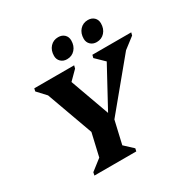

<svg xmlns="http://www.w3.org/2000/svg" viewBox="-197 -1078 1230 1254"><g transform="rotate(-30 418.0 -451.0)"><path d="M295.2 -229 140.2 -657.8 188 -574 99.6 -669.2 104.4 -690H405L399.4 -668.2L293.2 -562L313.8 -664.2L451 -283.6H427.2L627.8 -652.8L639.6 -569L537 -668.4L542.6 -690H835.6L830 -669L707.2 -574.4L793.8 -661.4L436.6 -229ZM159.6 0 164.4 -22.6 296.4 -125.4 234.8 -39 289 -273.6H460.8L406.6 -39L367.4 -125.6L480 -20.8L475.2 0ZM385.8 -747.2Q357.6 -747.2 339.7 -764.5Q321.8 -781.8 321.8 -808.4Q321.8 -849.7 345.4 -875.6Q369.1 -901.6 405.8 -901.6Q434.4 -901.6 452.2 -884.7Q470 -867.8 470 -840.3Q470 -799.8 446.5 -773.5Q423 -747.2 385.8 -747.2ZM609.6 -747.2Q581.4 -747.2 563.5 -764.5Q545.6 -781.8 545.6 -808.4Q545.6 -849.7 569.2 -875.6Q592.9 -901.6 629.6 -901.6Q658.2 -901.6 676 -884.7Q693.8 -867.8 693.8 -840.3Q693.8 -799.8 670.3 -773.5Q646.8 -747.2 609.6 -747.2Z"/></g></svg>

Font: Platypi Light
Style: Italic
Weight: 300
Italic angle: -13°
Designer: David Sargent
Foundry: Bolt Cutter Type
Version: Version 1.200